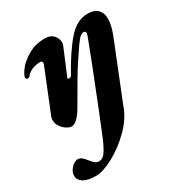

<svg xmlns="http://www.w3.org/2000/svg" viewBox="-172 -555 902 964"><g transform="rotate(-30 279.5 -73.5)"><path d="M10 236Q10 218 20 203Q30 188 43 179.5Q56 171 65 171Q80 171 90 179.5Q100 188 115 207Q126 221 135 227.5Q144 234 157 234Q180 234 199 203Q218 172 243 108Q261 63 278 22Q391 -261 419 -338Q423 -347 423 -356Q423 -367 411 -367Q397 -367 380.5 -347.5Q364 -328 336 -285L316 -255Q286 -212 198 -58Q157 14 124 14Q113 14 96.5 4Q80 -6 68 -23.5Q56 -41 56 -60Q56 -73 60 -82L158 -325Q160 -333 160 -335Q160 -346 146 -346Q129 -346 106.5 -339Q84 -332 65 -310Q60 -305 54 -305Q50 -305 46.5 -307.5Q43 -310 43 -316Q43 -326 57.5 -347.5Q72 -369 85 -380Q116 -407 149 -422Q182 -437 228 -437Q259 -437 276 -418.5Q293 -400 293 -377Q293 -368 289 -358L227 -210L226 -207Q226 -205 228.5 -203.5Q231 -202 234 -202Q243 -202 247 -208Q308 -318 360.5 -377.5Q413 -437 473 -437Q514 -437 533 -417.5Q552 -398 552 -364Q552 -328 532 -276L402 48Q381 113 325.5 168.5Q270 224 208 257Q146 290 108 290Q58 290 34 274.5Q10 259 10 236Z"/></g></svg>

Font: EB Garamond ExtraBold
Style: Italic
Weight: 800
Italic angle: -17.2°
Designer: Georg Duffner and Octavio Pardo
Foundry: Georg Duffner
Version: Version 1.000